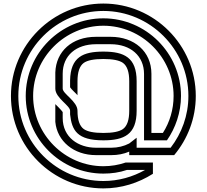

<svg xmlns="http://www.w3.org/2000/svg" viewBox="-20 -895 1165 1082"><path d="M333.3 -230.2V-263.5C330.2 -268.8 321.9 -277.1 310.4 -289.6L291.7 -308.3V-208.3C302 -99.2 395.6 -20.8 520.8 -20.8H607.3C643.8 -20.8 677.1 -27.1 708.3 -40.6V-20.8H961.5C1037.5 -111.5 1083.3 -228.1 1083.3 -354.2C1083.3 -640.6 849 -875 562.5 -875C276 -875 41.7 -640.6 41.7 -354.2C41.7 -67.7 276 166.7 562.5 166.7C664.6 166.7 759.4 136.5 841.7 84.4V20.8H688.5C649 34.4 606.2 41.7 562.5 41.7C345.8 41.7 166.7 -137.5 166.7 -354.2C166.7 -570.8 345.8 -750 562.5 -750C779.2 -750 958.3 -570.8 958.3 -354.2C958.3 -278.1 936.5 -206.3 897.9 -145.8H833.3V-479.2C833.3 -605.2 736.1 -687.5 604.2 -687.5H519.8C386.3 -687.5 295.6 -605.7 291.7 -486.5V-395.8C291.7 -342.7 375 -300.6 375 -270.8V-250C385 -159.7 415.3 -104.2 562.5 -104.2C680.1 -104.2 750 -137.5 750 -270.8V-437.5C750 -570.8 680.1 -604.2 562.5 -604.2C448.8 -604.2 377.2 -574.1 375 -441.7V-403.1C382.1 -391.3 410.4 -366.7 416.7 -358.3V-437.5C416.7 -488.5 428.1 -522.9 452.1 -540.6C472.9 -555.2 509.4 -562.5 562.5 -562.5C615.6 -562.5 652.1 -555.2 672.9 -540.6C696.9 -522.9 708.3 -488.5 708.3 -437.5V-270.8C708.3 -219.8 696.9 -185.4 672.9 -167.7C652.1 -153.1 615.6 -145.8 562.5 -145.8C509.4 -145.8 472.9 -153.1 452.1 -167.7C428.1 -185.4 416.7 -219.8 416.7 -270.8C416.7 -324 333.3 -366 333.3 -395.8V-479.2C333.3 -582.4 409.5 -645.8 520.8 -645.8H604.2C715.8 -645.8 791.7 -579.9 791.7 -478.1V-104.2H920.8C968.8 -172.9 1000 -261.5 1000 -354.2C1000 -594.8 803.1 -791.7 562.5 -791.7C321.9 -791.7 125 -594.8 125 -354.2C125 -113.5 321.9 83.3 562.5 83.3C608.3 83.3 653.1 77.1 695.8 62.5H797.9C728.1 102.1 647.9 125 562.5 125C299 125 83.3 -90.6 83.3 -354.2C83.3 -617.7 299 -833.3 562.5 -833.3C826 -833.3 1041.7 -617.7 1041.7 -354.2C1041.7 -244.8 1004.2 -143.8 941.7 -62.5H750V-118.8L708.3 -86.5C678.1 -70.8 643.8 -62.5 607.3 -62.5H520.8C422.2 -62.5 333.3 -120.8 333.3 -230.2Z"/></svg>

Font: Sportrop
Style: Regular
Weight: 500
Version: Version 0.9